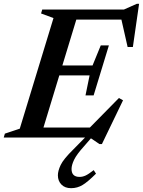

<svg xmlns="http://www.w3.org/2000/svg" viewBox="-44 -720 748 1005"><path d="M330.5 164.5Q330.5 206 372.5 206Q388 206 403.5 199Q419 192 446.5 170.5L458.5 189Q416.5 231 388.8 248Q361 265 328 265Q296 265 277.5 246Q259 227 259 197.5Q259 174.5 273.5 143.8Q288 113 340 62L401 0H-24.5L-18.5 -20.5L59.5 -46.5L236 -625.5L171 -649.5L177 -670H604.5L672 -700H684L651.5 -474H624L591.5 -617.5H355.5L282.5 -377.5H440.5L483.5 -482.5H526L446 -220.5H403.5L425 -325.5H266.5L183.5 -52.5H426.5L578.5 -207L600 -195L489.5 34H476.5L432 4L396 45.5Q357.5 88 344 116Q330.5 144 330.5 164.5Z"/></svg>

Font: Newsreader Text SemiBold
Style: Italic
Weight: 600
Italic angle: -17°
Designer: Hugues Gentile
Foundry: Production Type
Version: Version 1.001